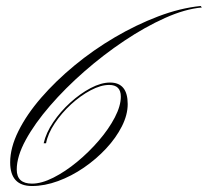

<svg xmlns="http://www.w3.org/2000/svg" viewBox="-20 -605 695 642"><path d="M651 -585 655 -580Q599 -575 532 -545Q465 -515 395.5 -468.5Q326 -422 262 -366Q198 -310 147 -251Q96 -192 66 -137Q36 -82 36 -38Q36 9 87 9Q119 9 158.5 -11Q198 -31 237.5 -63.5Q277 -96 310.5 -135Q344 -174 364 -212.5Q384 -251 384 -282Q384 -321 345 -321Q317 -321 283 -303Q249 -285 217.5 -256Q186 -227 163 -192.5Q140 -158 134 -126H126Q134 -161 158 -196.5Q182 -232 215 -262Q248 -292 283 -310.5Q318 -329 348 -329Q407 -329 407 -257Q407 -221 387.5 -182.5Q368 -144 335 -108.5Q302 -73 260.5 -44.5Q219 -16 174 0.5Q129 17 87 17Q14 17 14 -62Q14 -111 41.5 -166.5Q69 -222 117.5 -278Q166 -334 229 -386Q292 -438 363.5 -480Q435 -522 508.5 -550Q582 -578 651 -585Z"/></svg>

Font: Ballet 16pt
Style: Regular
Weight: 400
Designer: Maximiliano R. Sproviero
Foundry: Omnibus-Type
Version: Version 1.100; ttfautohint (v1.8.3)